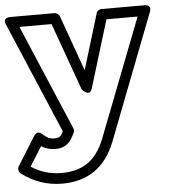

<svg xmlns="http://www.w3.org/2000/svg" viewBox="-139 -619 799 897"><g transform="rotate(-5 260.5 -170.5)"><path d="M-80.1 -534.2Q-81.1 -535.6 -82 -537.8Q-83 -540 -84 -546.1Q-85 -552.2 -83.5 -556.9Q-82 -561.5 -75.4 -565.2Q-68.8 -568.8 -57.1 -568.8H149.9Q157.7 -568.8 164.6 -563.5Q171.4 -558.1 173.8 -551.8L267.1 -291L346.2 -550.8Q348.1 -559.1 355.2 -564Q362.3 -568.8 370.1 -568.8H570.8Q571.8 -568.8 573 -568.8Q574.2 -568.8 577.9 -568.6Q581.5 -568.4 584.5 -567.4Q587.4 -566.4 590.8 -564Q594.2 -561.5 595.9 -558.1Q597.7 -554.7 597.4 -548.8Q597.2 -543 594.2 -535.2L366.2 55.2Q297.4 228 117.2 228Q12.7 228 -73.2 163.1Q-80.6 157.2 -82 147.2Q-83.5 137.2 -79.1 129.9L4.9 -4.9Q22 -30.3 43 -11.2Q59.1 3.4 71 8.8Q83 14.2 99.1 14.2Q113.8 14.2 122.1 9.5Q130.4 4.9 136.2 -6.8L140.1 -16.1ZM-23.9 136.2Q41 178.2 117.2 178.2Q192.9 178.2 241.5 144.5Q290 110.8 319.8 37.1L535.2 -519H389.2L293 -204.1Q289.1 -191.9 283 -187.3Q276.9 -182.6 270.5 -184.8Q264.2 -187 258.3 -190.9Q252.4 -194.8 249 -199.2L245.1 -203.1L131.8 -519H-19L190.9 -24.9Q195.3 -15.1 189.9 -2.9L180.2 15.1Q155.8 64 99.1 64Q63 64 33.2 44.9Z"/></g></svg>

Font: Trueno ExtraBold Outline
Style: Regular
Weight: 800
Width: 6
Designer: Julieta Ulanovsky
Foundry: Julieta Ulanovsky
Version: Version 3.001b | FøM Fix